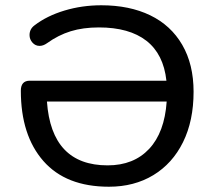

<svg xmlns="http://www.w3.org/2000/svg" viewBox="-20 -699 812 728"><path d="M59 -355Q59 -393 93 -393H611Q600 -494 535 -544.5Q470 -595 355 -595Q295 -595 248 -580.5Q201 -566 158 -535Q144 -525 130 -525Q114 -525 103 -537.5Q92 -550 92 -566Q92 -589 111 -603Q158 -639 224.5 -659Q291 -679 364 -679Q471 -679 549.5 -641Q628 -603 671 -529Q714 -455 714 -351Q714 -241 674 -160Q634 -79 561.5 -35Q489 9 393 9Q230 9 144.5 -88.5Q59 -186 59 -355ZM388 -72Q487 -72 545.5 -134.5Q604 -197 612 -314H158Q175 -72 388 -72Z"/></svg>

Font: SN Pro
Style: Regular
Weight: 400
Designer: Tobias Whetton
Foundry: Supernotes
Version: Version 1.003